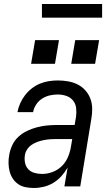

<svg xmlns="http://www.w3.org/2000/svg" viewBox="-20 -929 540 957"><path d="M149 8Q128 8 107.5 4Q87 0 71 -11Q55 -22 44 -38.5Q33 -55 28 -74.5Q23 -94 22.5 -115Q22 -136 26 -157Q30 -181 41 -205Q52 -229 71.5 -247Q91 -265 115 -276.5Q139 -288 164 -294.5Q189 -301 213.5 -303.5Q238 -306 263 -306H352L359 -347Q362 -369 359.5 -390.5Q357 -412 344 -428Q331 -444 310.5 -451Q290 -458 268 -458Q248 -458 228 -453.5Q208 -449 190 -437.5Q172 -426 160 -407.5Q148 -389 145 -370H67Q71 -392 80.5 -413.5Q90 -435 104.5 -454Q119 -473 138 -488Q157 -503 179 -512Q201 -521 223.5 -524.5Q246 -528 268 -528Q294 -528 319.5 -523.5Q345 -519 367 -508Q389 -497 405.5 -478.5Q422 -460 430.5 -437Q439 -414 439.5 -388Q440 -362 435 -335L380 0H301L317 -94Q304 -71 286 -51Q268 -31 245.5 -17.5Q223 -4 198 2Q173 8 149 8ZM190 -62Q216 -62 242.5 -72Q269 -82 289 -102Q309 -122 319.5 -148Q330 -174 334 -200L340 -236H263Q247 -236 231.5 -235Q216 -234 200 -231Q184 -228 168.5 -222.5Q153 -217 139 -208Q125 -199 115.5 -184.5Q106 -170 104 -155Q101 -135 105 -116.5Q109 -98 121.5 -85Q134 -72 152.5 -67Q171 -62 190 -62ZM335 -611 355 -729H474L454 -611ZM135 -611 155 -729H274L254 -611ZM189 -841V-909H489V-841Z"/></svg>

Font: Iosevka SS04 Oblique
Style: Regular
Weight: 400
Italic angle: -9°
Monospace: yes
Designer: Belleve Invis
Foundry: Belleve Invis
Version: Version 19.0.0; ttfautohint (v1.8.4)